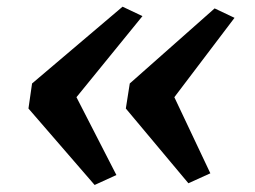

<svg xmlns="http://www.w3.org/2000/svg" viewBox="-20 -582 744 560"><path d="M337.5 -562.5 395.5 -535 203 -298.5 319.5 -71.5 256 -42.5 63 -265.5 73.5 -338.5ZM606 -557.5 664 -530 488.5 -298.5 593.5 -76.5 529.5 -47.5 347 -265.5 358.5 -338.5Z"/></svg>

Font: Merriweather
Style: Bold Italic
Weight: 700
Italic angle: -7.8°
Version: Version 2.101